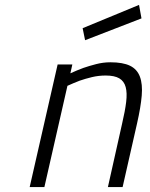

<svg xmlns="http://www.w3.org/2000/svg" viewBox="-20 -763 610 783"><path d="M101 0 215 -500H275L267 -464Q293 -476 320 -486Q343 -494 372 -501.5Q401 -509 430 -509Q481 -509 510 -495Q539 -481 550.5 -450.5Q562 -420 558 -373Q554 -326 539 -260L480 0H420L478 -259Q490 -310 494.5 -347Q499 -384 492.5 -408Q486 -432 466.5 -443.5Q447 -455 411 -455Q382 -455 355 -448.5Q328 -442 305 -434Q279 -424 255 -413L161 0ZM547 -743 557 -688 327 -599 317 -648Z"/></svg>

Font: Panefresco 250wt
Style: Italic
Weight: 300
Version: Version 1.000